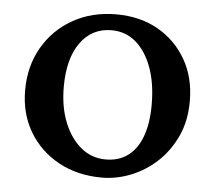

<svg xmlns="http://www.w3.org/2000/svg" viewBox="-46 -632 775 692"><g transform="rotate(5 341.5 -286.5)"><path d="M346.7 8.8Q258.8 8.8 190.4 -28.3Q122.1 -65.4 83 -130.9Q43.9 -196.3 43.9 -281.2Q43.9 -368.2 83 -436Q122.1 -503.9 190.9 -543Q259.8 -582 347.7 -582Q433.6 -582 498.5 -545.4Q563.5 -508.8 601.1 -443.8Q638.7 -378.9 638.7 -293Q638.7 -220.7 612.3 -164.6Q585.9 -108.4 543.5 -69.8Q501 -31.2 449.7 -11.2Q398.4 8.8 346.7 8.8ZM354.5 -57.6Q402.3 -57.6 435.5 -82.5Q468.8 -107.4 485.8 -154.8Q502.9 -202.1 502.9 -268.6Q502.9 -345.7 481.9 -402.8Q460.9 -460 423.8 -491.7Q386.7 -523.4 335.9 -523.4Q264.6 -523.4 223.1 -465.3Q181.6 -407.2 181.6 -305.7Q181.6 -232.4 204.1 -176.8Q226.6 -121.1 265.1 -89.4Q303.7 -57.6 354.5 -57.6Z"/></g></svg>

Font: Crimson Pro ExtraLight SemiBold
Style: Regular
Weight: 600
Version: Version 1.002